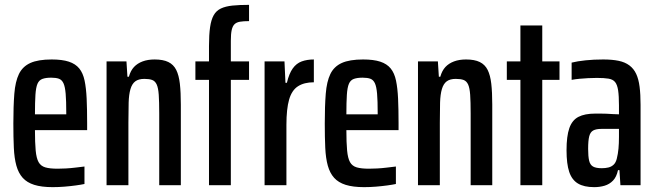

<svg xmlns="http://www.w3.org/2000/svg" viewBox="-20 -763 2702 791"><path d="M197 8Q151 8 121 -1.5Q91 -11 73.5 -30.5Q56 -50 47.5 -80.5Q39 -111 37 -154Q35 -197 35 -254Q35 -326 39 -376.5Q43 -427 58 -458Q73 -489 105 -503.5Q137 -518 193 -518Q236 -518 263.5 -509Q291 -500 306.5 -481Q322 -462 328.5 -431Q335 -400 337 -356.5Q339 -313 339 -255V-227H124Q124 -175 127 -143Q130 -111 139 -95Q148 -79 166.5 -73.5Q185 -68 217 -68Q232 -68 251 -69Q270 -70 290.5 -72.5Q311 -75 328 -77V-5Q314 -2 292 1Q270 4 245.5 6Q221 8 197 8ZM253 -271V-298Q253 -348 250.5 -377Q248 -406 241.5 -420Q235 -434 223 -438.5Q211 -443 191 -443Q169 -443 155 -438Q141 -433 134.5 -418Q128 -403 126 -372.5Q124 -342 124 -292H273Z M419 0V-510H501L505 -447H511Q518 -472 532 -487Q546 -502 567.5 -510Q589 -518 617 -518Q652 -518 673.5 -507.5Q695 -497 706 -475Q717 -453 721 -418Q725 -383 725 -332V0H636V-295Q636 -344 634 -372.5Q632 -401 625.5 -415Q619 -429 607 -433.5Q595 -438 575 -438Q551 -438 537.5 -428Q524 -418 517.5 -396Q511 -374 510 -340Q509 -306 509 -258V0Z M841 0V-434H785V-510H841V-573Q841 -620 845.5 -651Q850 -682 860.5 -700.5Q871 -719 890 -728Q909 -737 937.5 -740Q966 -743 1006 -743V-676Q983 -676 968.5 -673.5Q954 -671 946 -663Q938 -655 934.5 -639Q931 -623 931 -595V-510H1006V-434H931V0Z M1070 0V-510H1152L1156 -422H1162Q1171 -460 1186 -481Q1201 -502 1223 -510Q1245 -518 1273 -518V-424Q1233 -424 1207.5 -407.5Q1182 -391 1171 -352.5Q1160 -314 1160 -249V0Z M1480 8Q1434 8 1404 -1.5Q1374 -11 1356.5 -30.5Q1339 -50 1330.5 -80.5Q1322 -111 1320 -154Q1318 -197 1318 -254Q1318 -326 1322 -376.5Q1326 -427 1341 -458Q1356 -489 1388 -503.5Q1420 -518 1476 -518Q1519 -518 1546.5 -509Q1574 -500 1589.5 -481Q1605 -462 1611.5 -431Q1618 -400 1620 -356.5Q1622 -313 1622 -255V-227H1407Q1407 -175 1410 -143Q1413 -111 1422 -95Q1431 -79 1449.5 -73.5Q1468 -68 1500 -68Q1515 -68 1534 -69Q1553 -70 1573.5 -72.5Q1594 -75 1611 -77V-5Q1597 -2 1575 1Q1553 4 1528.5 6Q1504 8 1480 8ZM1536 -271V-298Q1536 -348 1533.5 -377Q1531 -406 1524.5 -420Q1518 -434 1506 -438.5Q1494 -443 1474 -443Q1452 -443 1438 -438Q1424 -433 1417.5 -418Q1411 -403 1409 -372.5Q1407 -342 1407 -292H1556Z M1702 0V-510H1784L1788 -447H1794Q1801 -472 1815 -487Q1829 -502 1850.5 -510Q1872 -518 1900 -518Q1935 -518 1956.5 -507.5Q1978 -497 1989 -475Q2000 -453 2004 -418Q2008 -383 2008 -332V0H1919V-295Q1919 -344 1917 -372.5Q1915 -401 1908.5 -415Q1902 -429 1890 -433.5Q1878 -438 1858 -438Q1834 -438 1820.5 -428Q1807 -418 1800.5 -396Q1794 -374 1793 -340Q1792 -306 1792 -258V0Z M2124 0V-434H2068V-510H2124V-658H2214V-510H2285V-434H2214V0Z M2428 8Q2386 8 2361 -7Q2336 -22 2325 -55Q2314 -88 2314 -144Q2314 -202 2325.5 -235Q2337 -268 2363 -281.5Q2389 -295 2432 -295Q2442 -295 2454 -295Q2466 -295 2478.5 -294.5Q2491 -294 2504 -293Q2517 -292 2530 -292V-329Q2530 -368 2526.5 -391Q2523 -414 2514 -425Q2505 -436 2487 -439Q2469 -442 2439 -442Q2420 -442 2402.5 -441Q2385 -440 2368 -438.5Q2351 -437 2335 -434V-505Q2359 -511 2392.5 -514.5Q2426 -518 2465 -518Q2502 -518 2528.5 -512.5Q2555 -507 2573 -493.5Q2591 -480 2601 -458.5Q2611 -437 2615 -405.5Q2619 -374 2619 -331V0H2536L2532 -62H2526Q2520 -34 2505.5 -19Q2491 -4 2471 2Q2451 8 2428 8ZM2459 -70Q2474 -70 2486.5 -73Q2499 -76 2508 -84.5Q2517 -93 2521 -109Q2526 -129 2528 -150.5Q2530 -172 2530 -199V-232H2458Q2436 -232 2424 -225.5Q2412 -219 2407.5 -201.5Q2403 -184 2403 -150Q2403 -119 2407 -101.5Q2411 -84 2423 -77Q2435 -70 2459 -70Z"/></svg>

Font: Saira ExtraCondensed SemiBold
Style: Regular
Weight: 600
Width: 2
Designer: Hector Gatti with collaboration of the Omnibus-Type team
Foundry: Omnibus-Type
Version: Version 1.101